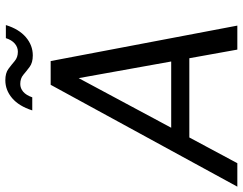

<svg xmlns="http://www.w3.org/2000/svg" viewBox="-130 -795 910 720"><g transform="rotate(-90 325.0 -435.0)"><path d="M-15 0 367 -700H456L589 0H499L392 -595L73 0ZM135 -180 171 -248H488L500 -180ZM271 -769Q287 -819 317 -844.5Q347 -870 384 -870Q411 -870 426.5 -858.5Q442 -847 456 -835Q470 -823 491 -823Q508 -823 521.5 -834.5Q535 -846 542 -868H591Q576 -819 545.5 -793Q515 -767 477 -767Q450 -767 434 -779Q418 -791 404.5 -802.5Q391 -814 370 -814Q354 -814 341 -803Q328 -792 320 -769Z"/></g></svg>

Font: DM Sans 9pt
Style: Italic
Weight: 400
Italic angle: -10°
Designer: Colophon Foundry, Jonny Pinhorn
Foundry: Colophon Foundry
Version: Version 4.004